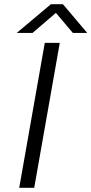

<svg xmlns="http://www.w3.org/2000/svg" viewBox="-20 -889 433 909"><path d="M71 0 192 -686H263L142 0ZM59 -733 221 -869H278L393 -733H325L232 -843H262L134 -733Z"/></svg>

Font: Archivo Expanded ExtraLight
Style: Italic
Weight: 250
Width: 7
Italic angle: -10°
Designer: Hector Gatti
Foundry: Omnibus-Type
Version: Version 2.001